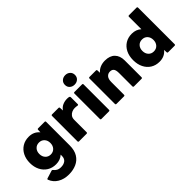

<svg xmlns="http://www.w3.org/2000/svg" viewBox="6 -1616 2673 2673"><g transform="rotate(-45 1342.0 -280.0)"><path d="M304 228Q210 228 141.5 187Q73 146 45 73Q39 59 55 54L170 18Q182 14 191 26Q207 48 232.5 63Q258 78 299 78Q351 78 384 52.5Q417 27 417 -25V-50Q361 1 278 1Q204 1 148.5 -33.5Q93 -68 62 -129.5Q31 -191 31 -270Q31 -350 62 -411Q93 -472 148.5 -506.5Q204 -541 278 -541Q378 -541 437 -469L439 -516Q439 -531 455 -531H581Q597 -531 597 -516V-52Q597 45 558.5 107Q520 169 453.5 198.5Q387 228 304 228ZM322 -148Q370 -148 400.5 -181Q431 -214 431 -266Q431 -318 400.5 -350.5Q370 -383 322 -383Q274 -383 243.5 -350.5Q213 -318 213 -266Q213 -214 243.5 -181Q274 -148 322 -148Z M729 0Q713 0 713 -16V-516Q713 -531 729 -531H854Q871 -531 871 -516L874 -462Q901 -502 942 -520Q983 -538 1030 -538Q1041 -538 1050.5 -537Q1060 -536 1068 -534Q1082 -529 1082 -516V-379Q1082 -363 1064 -366Q1054 -368 1041.5 -369.5Q1029 -371 1013 -371Q987 -371 959 -359.5Q931 -348 912 -323Q893 -298 893 -259V-16Q893 0 877 0Z M1244 -601Q1202 -601 1173.5 -626.5Q1145 -652 1145 -694Q1145 -736 1173.5 -762Q1202 -788 1244 -788Q1286 -788 1314.5 -762Q1343 -736 1343 -694Q1343 -652 1314.5 -626.5Q1286 -601 1244 -601ZM1170 0Q1154 0 1154 -16V-516Q1154 -531 1170 -531H1318Q1334 -531 1334 -516V-16Q1334 0 1318 0Z M1466 0Q1450 0 1450 -16V-516Q1450 -531 1466 -531H1591Q1608 -531 1608 -516L1610 -469Q1640 -505 1683 -523Q1726 -541 1778 -541Q1873 -541 1924 -489.5Q1975 -438 1975 -346V-16Q1975 0 1959 0H1811Q1795 0 1795 -16V-279Q1795 -335 1777 -359Q1759 -383 1719 -383Q1680 -383 1655 -354Q1630 -325 1630 -266V-16Q1630 0 1614 0Z M2307 10Q2233 10 2177.5 -24.5Q2122 -59 2091 -121.5Q2060 -184 2060 -266Q2060 -349 2091 -410.5Q2122 -472 2177.5 -506.5Q2233 -541 2307 -541Q2390 -541 2446 -490V-734Q2446 -750 2462 -750H2610Q2626 -750 2626 -734V-16Q2626 0 2610 0H2484Q2468 0 2468 -16L2466 -63Q2408 10 2307 10ZM2351 -148Q2400 -148 2430 -181Q2460 -214 2460 -266Q2460 -318 2430 -350.5Q2400 -383 2351 -383Q2302 -383 2272 -350.5Q2242 -318 2242 -266Q2242 -214 2272 -181Q2302 -148 2351 -148Z"/></g></svg>

Font: LINE Seed Sans App ExtraBold
Style: Regular
Weight: 800
Designer: LINE VX Design & Dalton Maag Ltd & Sandoll Inc
Foundry: Dalton Maag Ltd
Version: Version 1.003